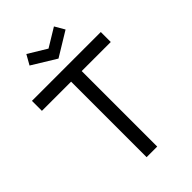

<svg xmlns="http://www.w3.org/2000/svg" viewBox="-283 -1086 1191 1191"><g transform="rotate(-45 312.5 -490.0)"><path d="M312.5 -819 155 -915.5 191.5 -980 312.5 -906.5 433.5 -980 471 -915.5ZM614.5 -662.5H359.5V0H266.5V-662.5H10.5V-750H614.5Z"/></g></svg>

Font: Russisch Sans Medium
Style: Regular
Weight: 500
Width: 4
Designer: Michael Sharanda (font) & Cristiano Sobral (main changes)
Foundry: Michael Sharanda
Version: Version 2.00;September 8, 2020;FontCreator 13.0.0.2681 64-bi